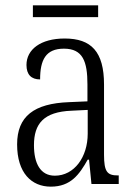

<svg xmlns="http://www.w3.org/2000/svg" viewBox="-20 -688 503 718"><path d="M103 -624H347V-668H103ZM170 10C245 10 277 -36 308 -91H313L322 0H424V-32H421C381 -32 369 -45 369 -110V-372C369 -495 321 -544 222 -544C132 -544 79 -503 79 -445C79 -409 97 -391 130 -391C130 -464 151 -506 219 -506C290 -506 307 -458 307 -372V-309L238 -306C107 -301 44 -253 44 -148C44 -41 98 10 170 10ZM185 -31C131 -31 107 -77 107 -145C107 -225 143 -270 248 -274L308 -277V-188C308 -101 258 -31 185 -31Z"/></svg>

Font: Noto Serif Devanagari Condensed Light
Style: Regular
Weight: 300
Width: 3
Designer: Universal Thirst, Indian Type Foundry and the Monotype Design Team
Foundry: Monotype Imaging Inc.
Version: Version 2.004